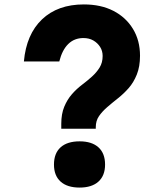

<svg xmlns="http://www.w3.org/2000/svg" viewBox="-20 -839 740 868"><path d="M413 -257H257V-279Q257 -324 270.5 -356.5Q284 -389 305 -413Q326 -437 350.5 -455.5Q375 -474 396 -493Q417 -512 430.5 -534Q444 -556 444 -586Q444 -609 432.5 -627Q421 -645 402 -656Q383 -667 357 -667Q316 -667 288.5 -640Q261 -613 248 -561H88Q99 -684 170 -751.5Q241 -819 359 -819Q436 -819 492.5 -790Q549 -761 581 -708.5Q613 -656 613 -587Q613 -538 598.5 -502Q584 -466 561.5 -440.5Q539 -415 513 -394.5Q487 -374 464.5 -354.5Q442 -335 427.5 -314Q413 -293 413 -264ZM340 9Q284 9 254 -18Q224 -45 224 -95Q224 -146 254 -173Q284 -200 340 -200Q395 -200 425 -173Q455 -146 455 -95Q455 -45 425 -18Q395 9 340 9Z"/></svg>

Font: Martian Mono
Style: Bold
Weight: 700
Designer: Roman Shamin
Foundry: Evil Martians
Version: Version 1.000